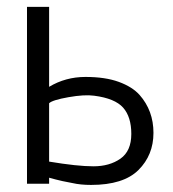

<svg xmlns="http://www.w3.org/2000/svg" viewBox="-20 -535 503 559"><path d="M123 -64.5Q205.1 -50.8 252 -50.8Q298.8 -50.8 330.6 -73Q362.3 -95.2 362.3 -145Q362.3 -194.8 338.4 -221.7Q314.5 -248.5 254.4 -256.3Q226.1 -260.3 179.2 -252Q132.3 -243.7 123 -234.4ZM123 0H58.6V-515.1H123V-282.2Q170.9 -311 228.8 -311Q286.6 -311 325.9 -296.6Q365.2 -282.2 386.2 -258.8Q426.8 -212.9 426.8 -148.2Q426.8 -83.5 383.1 -40Q339.4 3.4 245.1 3.4Q214.4 3.4 190.9 -2L161.6 -7.8Q142.1 -12.2 123 -17.6Z"/></svg>

Font: News Cycle
Style: Regular
Weight: 500
Version: Version 0.5.2